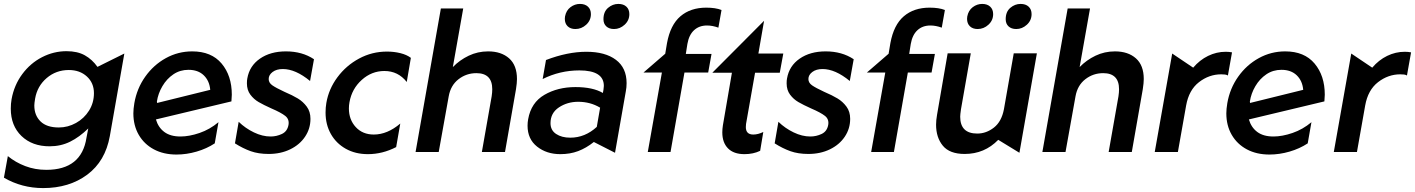

<svg xmlns="http://www.w3.org/2000/svg" viewBox="-21 -775 7215 979"><path d="M154 -237Q154 -248 158 -272Q169 -336 217 -377Q265 -418 330 -418Q386 -418 422 -385Q458 -352 458 -300Q458 -251 433 -211Q408 -171 366.5 -148Q325 -125 279 -125Q217 -125 185.5 -156Q154 -187 154 -237ZM215 91Q158 91 108 72Q58 53 19 21L-1 131Q90 184 199 184Q332 184 424 115.5Q516 47 539 -81L613 -502L476 -434Q449 -472 411.5 -493Q374 -514 318 -514Q253 -514 193.5 -483.5Q134 -453 92.5 -397Q51 -341 38 -269Q34 -246 34 -221Q34 -134 88.5 -81.5Q143 -29 232 -29Q289 -29 336.5 -52.5Q384 -76 429 -120L420 -73Q395 91 215 91Z M899 -79Q848 -79 817 -102Q786 -125 774 -166L1159 -258Q1161 -282 1161 -292Q1161 -389 1109 -451Q1057 -513 959 -513Q887 -513 824.5 -478.5Q762 -444 719.5 -384Q677 -324 664 -249Q659 -219 659 -197Q659 -135 686.5 -87.5Q714 -40 763.5 -13.5Q813 13 879 13Q930 13 981.5 -2Q1033 -17 1074 -44L1093 -152Q1049 -115 996.5 -97Q944 -79 899 -79ZM940 -419Q989 -419 1018 -391Q1047 -363 1051 -317L780 -250L779 -257Q785 -298 807 -335.5Q829 -373 863 -396Q897 -419 940 -419Z M1359 -79Q1317 -79 1273.5 -100Q1230 -121 1196 -154L1177 -44Q1218 -18 1257.5 -4Q1297 10 1349 10Q1410 10 1458.5 -13.5Q1507 -37 1534.5 -78Q1562 -119 1562 -169Q1562 -206 1543 -231.5Q1524 -257 1497.5 -273Q1471 -289 1429 -307Q1386 -327 1367.5 -340Q1349 -353 1349 -372Q1349 -393 1369 -408Q1389 -423 1421 -423Q1486 -423 1560 -362L1580 -473Q1520 -513 1437 -513Q1358 -513 1304.5 -476Q1251 -439 1240 -375Q1238 -366 1238 -350Q1238 -316 1255.5 -292.5Q1273 -269 1298 -254.5Q1323 -240 1363 -222Q1412 -201 1433.5 -184Q1455 -167 1450 -138Q1444 -105 1416.5 -92Q1389 -79 1359 -79Z M1952 -512Q1876 -512 1810 -476.5Q1744 -441 1699.5 -381Q1655 -321 1643 -250Q1639 -227 1639 -201Q1639 -140 1666 -92Q1693 -44 1742 -16.5Q1791 11 1855 11Q1929 11 1999 -25L2020 -145Q1954 -89 1885 -89Q1828 -89 1793 -127Q1758 -165 1758 -222Q1758 -238 1761 -254Q1773 -322 1823.5 -367.5Q1874 -413 1939 -413Q2009 -413 2053 -357L2074 -480Q2053 -496 2020.5 -504Q1988 -512 1952 -512Z M2615 -372Q2615 -442 2575 -477.5Q2535 -513 2468 -513Q2415 -513 2369 -491Q2323 -469 2288 -433L2341 -732H2227L2098 0H2216L2267 -284Q2277 -340 2317 -371Q2357 -402 2408 -402Q2489 -402 2489 -320Q2489 -304 2486 -284L2436 0H2554L2610 -320Q2615 -352 2615 -372Z M2887 -73Q2843 -73 2814.5 -92Q2786 -111 2786 -147Q2786 -199 2829 -227.5Q2872 -256 2927 -256Q2989 -256 3039 -226L3022 -128Q2962 -73 2887 -73ZM3174 -351Q3174 -429 3119.5 -470Q3065 -511 2969 -511Q2873 -511 2763 -469L2746 -372Q2834 -416 2933 -416Q3058 -416 3058 -337Q3058 -331 3056 -317L3053 -301Q3002 -331 2913 -331Q2823 -331 2755 -291.5Q2687 -252 2672 -167Q2669 -151 2669 -134Q2669 -66 2717.5 -27.5Q2766 11 2836 11Q2886 11 2927 -4.5Q2968 -20 3007 -51L3115 4L3170 -309Q3174 -329 3174 -351ZM2860 -691Q2859 -687 2859 -679Q2859 -655 2873.5 -641Q2888 -627 2913 -627Q2944 -627 2968 -649Q2992 -671 2992 -703Q2992 -727 2977 -741Q2962 -755 2936 -755Q2910 -755 2888 -738.5Q2866 -722 2860 -691ZM3056 -677Q3056 -654 3070.5 -640.5Q3085 -627 3110 -627Q3140 -627 3164 -649Q3188 -671 3188 -703Q3188 -727 3173 -741Q3158 -755 3132 -755Q3103 -755 3079.5 -735Q3056 -715 3056 -677Z M3580 -736Q3500 -736 3448.5 -692Q3397 -648 3380 -555L3371 -501L3260 -405H3354L3282 0H3398L3469 -405H3590L3607 -500H3476L3484 -551Q3492 -597 3518 -621Q3544 -645 3584 -645Q3612 -645 3642 -634L3658 -724Q3628 -736 3580 -736Z M3662 -100Q3662 -48 3691 -18.5Q3720 11 3775 11Q3820 11 3855 -6L3871 -102Q3844 -89 3820 -89Q3782 -89 3782 -127Q3782 -138 3783 -143L3829 -404H3955L3973 -502H3846L3875 -669L3611 -404H3711L3665 -136Q3662 -117 3662 -100Z M4111 -79Q4069 -79 4025.5 -100Q3982 -121 3948 -154L3929 -44Q3970 -18 4009.5 -4Q4049 10 4101 10Q4162 10 4210.5 -13.5Q4259 -37 4286.5 -78Q4314 -119 4314 -169Q4314 -206 4295 -231.5Q4276 -257 4249.5 -273Q4223 -289 4181 -307Q4138 -327 4119.5 -340Q4101 -353 4101 -372Q4101 -393 4121 -408Q4141 -423 4173 -423Q4238 -423 4312 -362L4332 -473Q4272 -513 4189 -513Q4110 -513 4056.5 -476Q4003 -439 3992 -375Q3990 -366 3990 -350Q3990 -316 4007.5 -292.5Q4025 -269 4050 -254.5Q4075 -240 4115 -222Q4164 -201 4185.5 -184Q4207 -167 4202 -138Q4196 -105 4168.5 -92Q4141 -79 4111 -79Z M4719 -736Q4639 -736 4587.5 -692Q4536 -648 4519 -555L4510 -501L4399 -405H4493L4421 0H4537L4608 -405H4729L4746 -500H4615L4623 -551Q4631 -597 4657 -621Q4683 -645 4723 -645Q4751 -645 4781 -634L4797 -724Q4767 -736 4719 -736Z M4752 -139Q4752 -74 4786.5 -32Q4821 10 4898 10Q4999 10 5069 -62L5177 4L5266 -503H5148L5098 -218Q5086 -155 5047 -124.5Q5008 -94 4962 -94Q4875 -94 4875 -180Q4875 -190 4879 -218L4929 -503H4811L4757 -190Q4752 -162 4752 -139ZM4911 -691Q4910 -687 4910 -679Q4910 -655 4924.5 -641Q4939 -627 4964 -627Q4995 -627 5019 -649Q5043 -671 5043 -703Q5043 -727 5028 -741Q5013 -755 4987 -755Q4961 -755 4939 -738.5Q4917 -722 4911 -691ZM5107 -677Q5107 -654 5121.5 -640.5Q5136 -627 5161 -627Q5191 -627 5215 -649Q5239 -671 5239 -703Q5239 -727 5224 -741Q5209 -755 5183 -755Q5154 -755 5130.5 -735Q5107 -715 5107 -677Z M5811 -372Q5811 -442 5771 -477.5Q5731 -513 5664 -513Q5611 -513 5565 -491Q5519 -469 5484 -433L5537 -732H5423L5294 0H5412L5463 -284Q5473 -340 5513 -371Q5553 -402 5604 -402Q5685 -402 5685 -320Q5685 -304 5682 -284L5632 0H5750L5806 -320Q5811 -352 5811 -372Z M6229 -511Q6182 -511 6139 -490Q6096 -469 6063 -430L5956 -502L5867 0H5985L6027 -237Q6041 -316 6092.5 -356Q6144 -396 6206 -396Q6216 -396 6225 -395Q6234 -394 6240 -390L6261 -508Q6246 -511 6229 -511Z M6472 -79Q6421 -79 6390 -102Q6359 -125 6347 -166L6732 -258Q6734 -282 6734 -292Q6734 -389 6682 -451Q6630 -513 6532 -513Q6460 -513 6397.5 -478.5Q6335 -444 6292.5 -384Q6250 -324 6237 -249Q6232 -219 6232 -197Q6232 -135 6259.5 -87.5Q6287 -40 6336.5 -13.5Q6386 13 6452 13Q6503 13 6554.5 -2Q6606 -17 6647 -44L6666 -152Q6622 -115 6569.5 -97Q6517 -79 6472 -79ZM6513 -419Q6562 -419 6591 -391Q6620 -363 6624 -317L6353 -250L6352 -257Q6358 -298 6380 -335.5Q6402 -373 6436 -396Q6470 -419 6513 -419Z M7142 -511Q7095 -511 7052 -490Q7009 -469 6976 -430L6869 -502L6780 0H6898L6940 -237Q6954 -316 7005.5 -356Q7057 -396 7119 -396Q7129 -396 7138 -395Q7147 -394 7153 -390L7174 -508Q7159 -511 7142 -511Z"/></svg>

Font: Geom Medium
Style: Italic
Weight: 500
Italic angle: -10°
Version: Version 1.102